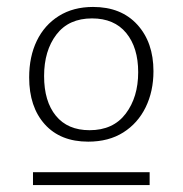

<svg xmlns="http://www.w3.org/2000/svg" viewBox="-20 -722 526 553"><path d="M234 -314Q154 -314 109 -364Q64 -414 64 -499Q64 -559 86 -604.5Q108 -650 149.5 -676Q191 -702 248 -702Q329 -702 375.5 -651Q422 -600 422 -517Q422 -459 399.5 -413Q377 -367 335 -340.5Q293 -314 234 -314ZM238 -347Q306 -347 342 -394.5Q378 -442 378 -514Q378 -585 343.5 -627Q309 -669 245 -669Q178 -669 142.5 -622.5Q107 -576 107 -503Q107 -430 141 -388.5Q175 -347 238 -347ZM75 -189V-226H411V-189Z"/></svg>

Font: Bitter Light
Style: Regular
Weight: 300
Designer: Sol Matas, and Bitter project Authors
Foundry: Sol Matas
Version: Version 2.001